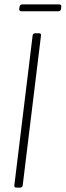

<svg xmlns="http://www.w3.org/2000/svg" viewBox="-20 -851 298 871"><path d="M76 -800H246C251 -800 256 -804 257 -810L258 -821C259 -827 255 -831 249 -831H80C74 -831 70 -827 69 -821L67 -810C67 -804 70 -800 76 -800ZM53 0H72C78 0 82 -4 83 -10L166 -690C167 -696 164 -700 158 -700H139C133 -700 129 -696 128 -690L45 -10C44 -4 48 0 53 0Z"/></svg>

Font: Barlow Condensed ExtraLight
Style: Italic
Weight: 275
Width: 3
Italic angle: -7°
Designer: Jeremy Tribby
Foundry: Tribby Type
Version: Version 1.422;hotconv 1.0.109;makeotfexe 2.5.65596